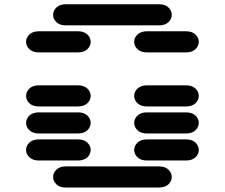

<svg xmlns="http://www.w3.org/2000/svg" viewBox="-20 -881 1040 888"><path d="M284.2 -13.7H715.8Q743.2 -13.7 758.8 -28.3Q774.4 -43 774.4 -62.5Q774.4 -82 758.8 -96.7Q743.2 -111.3 715.8 -111.3H284.2Q256.8 -111.3 241.2 -96.7Q225.6 -82 225.6 -62.5Q225.6 -43 241.2 -28.3Q256.8 -13.7 284.2 -13.7ZM159.2 -138.7H340.8Q368.2 -138.7 383.8 -153.3Q399.4 -168 399.4 -187.5Q399.4 -207 383.8 -221.7Q368.2 -236.3 340.8 -236.3H159.2Q131.8 -236.3 116.2 -221.7Q100.6 -207 100.6 -187.5Q100.6 -168 116.2 -153.3Q131.8 -138.7 159.2 -138.7ZM659.2 -138.7H840.8Q868.2 -138.7 883.8 -153.3Q899.4 -168 899.4 -187.5Q899.4 -207 883.8 -221.7Q868.2 -236.3 840.8 -236.3H659.2Q631.8 -236.3 616.2 -221.7Q600.6 -207 600.6 -187.5Q600.6 -168 616.2 -153.3Q631.8 -138.7 659.2 -138.7ZM159.2 -263.7H340.8Q368.2 -263.7 383.8 -278.3Q399.4 -293 399.4 -312.5Q399.4 -332 383.8 -346.7Q368.2 -361.3 340.8 -361.3H159.2Q131.8 -361.3 116.2 -346.7Q100.6 -332 100.6 -312.5Q100.6 -293 116.2 -278.3Q131.8 -263.7 159.2 -263.7ZM659.2 -263.7H840.8Q868.2 -263.7 883.8 -278.3Q899.4 -293 899.4 -312.5Q899.4 -332 883.8 -346.7Q868.2 -361.3 840.8 -361.3H659.2Q631.8 -361.3 616.2 -346.7Q600.6 -332 600.6 -312.5Q600.6 -293 616.2 -278.3Q631.8 -263.7 659.2 -263.7ZM159.2 -388.7H340.8Q368.2 -388.7 383.8 -403.3Q399.4 -418 399.4 -437.5Q399.4 -457 383.8 -471.7Q368.2 -486.3 340.8 -486.3H159.2Q131.8 -486.3 116.2 -471.7Q100.6 -457 100.6 -437.5Q100.6 -418 116.2 -403.3Q131.8 -388.7 159.2 -388.7ZM659.2 -388.7H840.8Q868.2 -388.7 883.8 -403.3Q899.4 -418 899.4 -437.5Q899.4 -457 883.8 -471.7Q868.2 -486.3 840.8 -486.3H659.2Q631.8 -486.3 616.2 -471.7Q600.6 -457 600.6 -437.5Q600.6 -418 616.2 -403.3Q631.8 -388.7 659.2 -388.7ZM159.2 -638.7H340.8Q368.2 -638.7 383.8 -653.3Q399.4 -668 399.4 -687.5Q399.4 -707 383.8 -721.7Q368.2 -736.3 340.8 -736.3H159.2Q131.8 -736.3 116.2 -721.7Q100.6 -707 100.6 -687.5Q100.6 -668 116.2 -653.3Q131.8 -638.7 159.2 -638.7ZM659.2 -638.7H840.8Q868.2 -638.7 883.8 -653.3Q899.4 -668 899.4 -687.5Q899.4 -707 883.8 -721.7Q868.2 -736.3 840.8 -736.3H659.2Q631.8 -736.3 616.2 -721.7Q600.6 -707 600.6 -687.5Q600.6 -668 616.2 -653.3Q631.8 -638.7 659.2 -638.7ZM284.2 -763.7H715.8Q743.2 -763.7 758.8 -778.3Q774.4 -793 774.4 -812.5Q774.4 -832 758.8 -846.7Q743.2 -861.3 715.8 -861.3H284.2Q256.8 -861.3 241.2 -846.7Q225.6 -832 225.6 -812.5Q225.6 -793 241.2 -778.3Q256.8 -763.7 284.2 -763.7Z"/></svg>

Font: Sixtyfour
Style: Regular
Weight: 400
Designer: Jens Kutilek
Foundry: Jens Kutilek
Version: Version 2.001